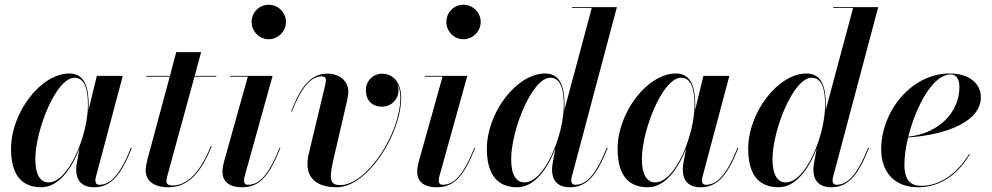

<svg xmlns="http://www.w3.org/2000/svg" viewBox="-20 -780 4187 810"><path d="M354 -337C354 -405.5 340.5 -470 272.5 -470C152.5 -470 26.5 -305.5 26.5 -152.5C26.5 -51.5 64 10 154.5 10C226.5 10 281.5 -66.5 315.5 -153.5L304 -91.5C302.5 -84.5 301.5 -75 301.5 -62.5C301.5 -20 324.5 10 377 10C449.5 10 491 -43 536 -155.5L532.5 -157C485 -37.5 443.5 -0.5 399.5 -0.5C387 -0.5 382.5 -8 382.5 -17.5C382.5 -22 383 -28 384.5 -33.5L498 -460H388.5L353.5 -316C354 -323.5 354 -330.5 354 -337ZM351 -337.5C351 -210 270 -10.5 185 -10.5C150.5 -10.5 129 -42.5 129 -108C129 -231.5 217 -452 294 -452C338 -452 351 -402.5 351 -337.5Z M873 -163 869.5 -164C821.5 -44 764.5 2.5 708 2.5C691 2.5 682 -4 682 -14.5C682 -23.5 685 -32.5 686.5 -40L800.5 -456.5H892.5V-460H801.5L828.5 -560H723.5L697 -460H597.5V-456.5H696L604.5 -116.5C599 -96.5 594.5 -73.5 594.5 -60.5C594.5 -25 620.5 10 690 10C774 10 827.5 -50.5 873 -163Z M1041.5 -687.5C1041.5 -648.5 1073 -614.5 1113.5 -614.5C1154 -614.5 1186.5 -648.5 1186.5 -687.5C1186.5 -727 1154 -760 1113.5 -760C1073 -760 1041.5 -727 1041.5 -687.5ZM1163 -155.5 1160 -157C1111.5 -37 1072 -0.5 1026 -0.5C1013.5 -0.5 1009.5 -8.5 1009.5 -18.5C1009.5 -23 1010 -28.5 1011.5 -34L1130 -460H951V-456.5H1025.5L924.5 -96C921.5 -85 918.5 -70 918.5 -56.5C918.5 -16 943.5 10 1002 10C1078.5 10 1117.5 -43 1163 -155.5Z M1390 -121.5 1444 -354.5C1446 -365 1449.5 -379.5 1449.5 -394C1449.5 -436 1414.5 -469.5 1361.5 -469.5C1285 -469.5 1244.5 -402.5 1208 -309.5L1211 -308.5C1254 -417 1294 -458 1338 -458C1349 -458 1355 -452 1355 -442.5C1355 -437.5 1353.5 -429.5 1352.5 -423.5L1282.5 -131C1261 -40.5 1304 10 1400.5 10C1531 10 1672.5 -215.5 1672.5 -368C1672.5 -430 1640 -469 1592 -469C1552.5 -469 1523.5 -437.5 1523.5 -399.5C1523.5 -357 1549.5 -330 1592 -330C1630 -330 1661 -360 1661 -398C1661 -409.5 1659 -420 1655 -429C1664 -413 1669 -392.5 1669 -368C1669 -216 1527 1 1415 1C1366 1 1369.5 -34.5 1390 -121.5Z M1863 -687.5C1863 -648.5 1894.5 -614.5 1935 -614.5C1975.5 -614.5 2008 -648.5 2008 -687.5C2008 -727 1975.5 -760 1935 -760C1894.5 -760 1863 -727 1863 -687.5ZM1984.5 -155.5 1981.5 -157C1933 -37 1893.5 -0.5 1847.5 -0.5C1835 -0.5 1831 -8.5 1831 -18.5C1831 -23 1831.5 -28.5 1833 -34L1951.5 -460H1772.5V-456.5H1847L1746 -96C1743 -85 1740 -70 1740 -56.5C1740 -16 1765 10 1823.5 10C1900 10 1939 -43 1984.5 -155.5Z M2361.5 -337C2361.5 -408 2346.5 -470 2280 -470C2160 -470 2034 -305.5 2034 -152.5C2034 -51.5 2072 10 2162.5 10C2234 10 2289 -66 2323 -153L2311.5 -91.5C2309.5 -81.5 2309 -70 2309 -62.5C2309 -20 2332 10 2384.5 10C2457.5 10 2498.5 -43 2543.5 -155.5L2540 -157C2492 -37.5 2451.5 -0.5 2407 -0.5C2394 -0.5 2390 -9.5 2390 -18C2390 -22.5 2390 -27.5 2392 -33.5L2582.5 -750H2393V-746.5H2476.5L2361 -316C2361.5 -323 2361.5 -330 2361.5 -337ZM2358.5 -337.5C2358.5 -210 2278 -10.5 2192.5 -10.5C2157.5 -10.5 2136.5 -42.5 2136.5 -108C2136.5 -231 2224.5 -452 2301.5 -452C2345.5 -452 2358.5 -402.5 2358.5 -337.5Z M2913 -337C2913 -405.5 2899.5 -470 2831.5 -470C2711.5 -470 2585.5 -305.5 2585.5 -152.5C2585.5 -51.5 2623 10 2713.5 10C2785.5 10 2840.5 -66.5 2874.5 -153.5L2863 -91.5C2861.5 -84.5 2860.5 -75 2860.5 -62.5C2860.5 -20 2883.5 10 2936 10C3008.5 10 3050 -43 3095 -155.5L3091.5 -157C3044 -37.5 3002.5 -0.5 2958.5 -0.5C2946 -0.5 2941.5 -8 2941.5 -17.5C2941.5 -22 2942 -28 2943.5 -33.5L3057 -460H2947.5L2912.5 -316C2913 -323.5 2913 -330.5 2913 -337ZM2910 -337.5C2910 -210 2829 -10.5 2744 -10.5C2709.5 -10.5 2688 -42.5 2688 -108C2688 -231.5 2776 -452 2853 -452C2897 -452 2910 -402.5 2910 -337.5Z M3464 -337C3464 -408 3449 -470 3382.5 -470C3262.5 -470 3136.5 -305.5 3136.5 -152.5C3136.5 -51.5 3174.5 10 3265 10C3336.5 10 3391.5 -66 3425.5 -153L3414 -91.5C3412 -81.5 3411.5 -70 3411.5 -62.5C3411.5 -20 3434.5 10 3487 10C3560 10 3601 -43 3646 -155.5L3642.5 -157C3594.5 -37.5 3554 -0.5 3509.5 -0.5C3496.5 -0.5 3492.5 -9.5 3492.5 -18C3492.5 -22.5 3492.5 -27.5 3494.5 -33.5L3685 -750H3495.5V-746.5H3579L3463.5 -316C3464 -323 3464 -330 3464 -337ZM3461 -337.5C3461 -210 3380.5 -10.5 3295 -10.5C3260 -10.5 3239 -42.5 3239 -108C3239 -231 3327 -452 3404 -452C3448 -452 3461 -402.5 3461 -337.5Z M3795.5 -85.5C3795.5 -118.5 3801 -158.5 3811 -200C3977.5 -212 4118 -268.5 4118 -370C4118 -426.5 4070 -470 3986.5 -470C3823.5 -470 3697.5 -309 3697.5 -150C3697.5 -57.5 3750.5 10 3853 10C3957 10 4028.5 -56 4071.5 -129L4068.5 -130.5C4020.5 -51 3948 4 3866.5 4C3825 4 3795.5 -16.5 3795.5 -85.5ZM3990.5 -466C4019 -466 4027.5 -439 4027.5 -412C4027.5 -307.5 3941.5 -217 3812 -203.5C3843 -328 3914 -466 3990.5 -466Z"/></svg>

Font: Bodoni* 48pt Medium
Style: Italic
Weight: 500
Italic angle: -13°
Version: Version 2.3